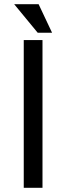

<svg xmlns="http://www.w3.org/2000/svg" viewBox="-20 -900 318 920"><path d="M229.5 -743.2H160.6L47.9 -879.9H165ZM183.6 0H93.8V-708H183.6Z"/></svg>

Font: Defago Noto Sans
Style: Regular
Weight: 400
Designer: John M. Durdin
Foundry: Lao IT Dev Co., Ltd.
Version: Version 1.000 2007 initial release